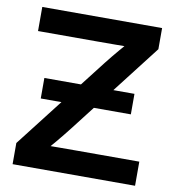

<svg xmlns="http://www.w3.org/2000/svg" viewBox="-82 -801 796 873"><g transform="rotate(10 316.5 -364.0)"><path d="M34.2 0V-97.7L367.2 -526.9Q393.6 -560.5 422.1 -594Q450.7 -627.4 480 -661.1L494.6 -617.2Q449.2 -616.7 404.1 -616.5Q358.9 -616.2 314 -616.2H43V-727.5H596.2V-629.9L269 -207Q241.7 -171.9 212.2 -136.7Q182.6 -101.6 151.9 -66.4L137.2 -110.4Q182.6 -110.8 227.5 -111.1Q272.5 -111.3 317.4 -111.3H599.6V0ZM108.4 -316.4V-411.1H524.4V-316.4Z"/></g></svg>

Font: Inter 28pt SemiBold
Style: Regular
Weight: 600
Designer: Rasmus Andersson
Foundry: rsms
Version: Version 4.001;git-66647c0bb